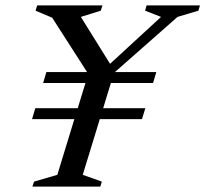

<svg xmlns="http://www.w3.org/2000/svg" viewBox="-20 -690 760 710"><path d="M517.5 -290 505 -249.5H349L286 -43.5L356.5 -18.5L351 0H100L106 -18.5L192 -43.5L255 -249.5H98.5L110.5 -290H267.5L296 -383H139.5L151.5 -423.5H302L173 -624.5L111.5 -650.5L117.5 -670H359L352.5 -650.5L279 -627.5L387 -454L575.5 -627.5L516.5 -650.5L522 -670H719.5L713.5 -650.5L636.5 -627.5L405 -423.5H558L546 -383H390L361.5 -290Z"/></svg>

Font: Newsreader Text Medium
Style: Italic
Weight: 500
Italic angle: -17°
Designer: Hugues Gentile
Foundry: Production Type
Version: Version 1.001